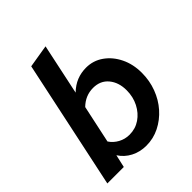

<svg xmlns="http://www.w3.org/2000/svg" viewBox="-203 -869 1006 1006"><g transform="rotate(-45 300.0 -366.0)"><path d="M303 5Q256 5 217.5 -15Q179 -35 156 -71L140 0H18L170 -716L297 -737L237 -454Q266 -482 298.5 -495Q331 -508 368 -508Q421 -508 463.5 -478Q506 -448 531 -397Q556 -346 556 -282Q556 -224 536.5 -172Q517 -120 482 -80.5Q447 -41 401 -18Q355 5 303 5ZM174 -155Q191 -129 219.5 -113.5Q248 -98 281 -98Q325 -98 359.5 -121.5Q394 -145 414.5 -185Q435 -225 435 -274Q435 -332 404 -369.5Q373 -407 319 -407Q262 -407 219 -365Z"/></g></svg>

Font: Red Hat Mono SemiBold
Style: Italic
Weight: 600
Italic angle: -12°
Monospace: yes
Designer: Pentagram, MCKL
Foundry: MCKL
Version: Version 1.030